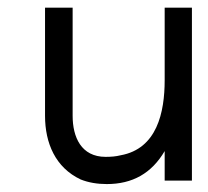

<svg xmlns="http://www.w3.org/2000/svg" viewBox="-20 -460 529 489"><path d="M399.4 -75.2V0H468.8V-440.4H399.4V-255.9C399.4 -173.8 379.9 -81.1 287.1 -64.5C275.4 -61.5 262.7 -60.5 249 -60.5C186.5 -60.5 165 -111.3 165 -165V-440.4H94.7V-165C94.7 -95.7 121.1 -33.2 185.5 -2.9C205.1 4.9 227.5 8.8 252 8.8C317.4 8.8 366.2 -18.6 399.4 -75.2Z"/></svg>

Font: My Font
Style: Regular
Weight: 400
Designer: Alfredo Marco Pradil
Version: Version 0.001